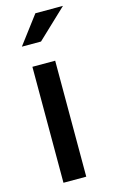

<svg xmlns="http://www.w3.org/2000/svg" viewBox="-114 -770 479 814"><g transform="rotate(-15 125.5 -362.5)"><path d="M59 0V-509H159V0ZM38 -603 130 -725H251L122 -603Z"/></g></svg>

Font: Red Hat Display SemiBold
Style: Regular
Weight: 600
Designer: Pentagram, MCKL
Foundry: Pentagram, MCKL
Version: Version 1.023